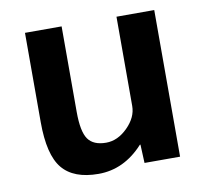

<svg xmlns="http://www.w3.org/2000/svg" viewBox="-65 -590 720 670"><g transform="rotate(-10 295.5 -255.5)"><path d="M64.5 -519.5H194.3V-216.8Q194.3 -146.5 213.4 -119.6Q232.4 -92.8 277.3 -92.8Q318.4 -92.8 353.5 -127.9Q388.7 -163.1 388.7 -203.1V-519.5H522.5V0H396.5L393.6 -65.4H391.6Q323.2 9.8 232.4 9.8Q144.5 9.8 104.5 -38.6Q64.5 -86.9 64.5 -203.1Z"/></g></svg>

Font: Mgen+ 1c bold
Style: Bold
Weight: 700
Designer: [Source Han Sans]
Ryoko NISHIZUKA  (kana & ideographs); Paul D. Hunt (Latin, Greek & Cyrillic); Wenlong ZHANG  (bopomofo
Version: Version 1.059.20150602